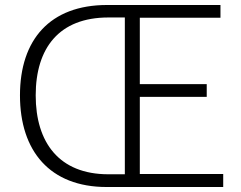

<svg xmlns="http://www.w3.org/2000/svg" viewBox="-20 -749 966 769"><path d="M407 0H874V-52H540V-361H808V-412H540V-678H863V-729H409C180 -729 60 -590 60 -367C60 -144 180 0 407 0ZM414 -51C217 -51 123 -178 123 -367C123 -557 217 -679 414 -679H480V-51Z"/></svg>

Font: Source Han Sans SC Light
Style: Regular
Weight: 300
Designer: Ryoko NISHIZUKA (kana & ideographs); Paul D. Hunt (Latin, Greek & Cyrillic); Wenlong ZHANG (bopomofo); Sandoll Communica
Foundry: Adobe Systems Incorporated
Version: Version 1.004;PS 1.004;hotconv 1.0.82;makeotf.lib2.5.63406